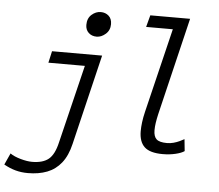

<svg xmlns="http://www.w3.org/2000/svg" viewBox="-70 -840 1252 1096"><g transform="rotate(5 555.5 -292.0)"><path d="M129 187Q91 187 58 178Q25 169 -9 150L21 84Q44 100 81.5 110.5Q119 121 147 121Q209 121 242 94Q275 67 291 -3L400 -451H191L206 -518H493L369 -1Q353 67 320 108.5Q287 150 239 168.5Q191 187 129 187ZM452 -623Q424 -623 406 -640Q388 -657 388 -685Q388 -723 412 -744Q436 -765 464 -765Q491 -765 509.5 -748.5Q528 -732 528 -701Q528 -666 503.5 -644.5Q479 -623 452 -623Z M886 12Q813 12 781.5 -17.5Q750 -47 750 -108Q750 -131 753.5 -159Q757 -187 765 -220L882 -703H729L747 -771H975L841 -212Q835 -186 831.5 -163Q828 -140 828 -120Q828 -84 845 -68.5Q862 -53 905 -53Q924 -53 942.5 -58Q961 -63 977 -70.5Q993 -78 1003 -84L1010 -16Q993 -4 959 4Q925 12 886 12Z"/></g></svg>

Font: Ubuntu Sans Mono
Style: Italic
Weight: 400
Italic angle: -13.5°
Monospace: yes
Designer: Dalton Maag Ltd
Foundry: Dalton Maag Ltd
Version: Version 1.006